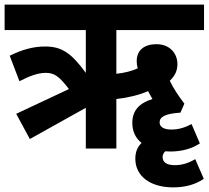

<svg xmlns="http://www.w3.org/2000/svg" viewBox="-20 -642 902 830"><path d="M109 -41 351 -176V0H483V-214C531 -219 581 -231 620 -248C626 -237 632 -226 639 -214C581 -196 552 -163 552 -111C552 -74 566 -45 592 -24C573 -6 565 17 565 44C565 120 630 168 729 168C782 168 826 155 861 131L824 46C795 63 767 72 736 72C700 72 683 59 683 37C683 28 687 18 695 12C701 12 708 13 715 13C766 13 809 1 844 -22L808 -106C779 -90 751 -82 721 -82C687 -82 670 -94 670 -113C670 -137 695 -151 760 -155L777 -194C754 -224 730 -259 714 -293C738 -315 747 -339 747 -365C747 -409 716 -451 656 -451C605 -451 571 -426 571 -378C571 -367 572 -357 576 -347C551 -335 519 -327 483 -323V-512H862V-622H0V-512H351V-327C288 -413 247 -441 175 -441C123 -441 74 -427 22 -401L64 -291C109 -314 144 -327 178 -327C215 -327 236 -312 278 -257L50 -150Z"/></svg>

Font: Noto Sans Devanagari SemiCondensed
Style: Bold
Weight: 700
Width: 4
Designer: Jelle Bosma - Monotype Design Team
Foundry: Monotype Imaging Inc.
Version: Version 2.004